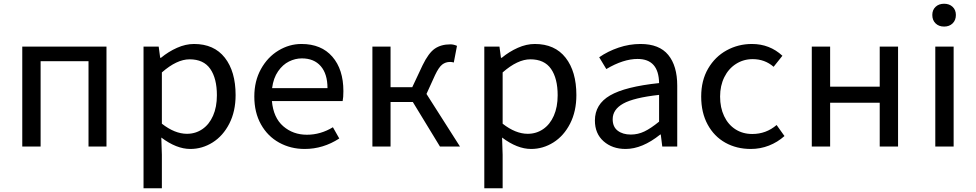

<svg xmlns="http://www.w3.org/2000/svg" viewBox="-20 -783 5215 1026"><path d="M99 -534H549V0H453V-456H197V0H99Z M747 -534H828L836 -474H840Q880 -507 926 -527.5Q972 -548 1017 -548Q1124 -548 1181.5 -474.5Q1239 -401 1239 -275Q1239 -188 1205.5 -122.5Q1172 -57 1116.5 -22Q1061 13 997 13Q923 13 842 -48L845 44V223H747ZM1139 -274Q1139 -364 1103.5 -415Q1068 -466 993 -466Q925 -466 845 -396V-122Q914 -68 979 -68Q1025 -68 1061.5 -93Q1098 -118 1118.5 -164.5Q1139 -211 1139 -274Z M1339 -267Q1339 -350 1374.5 -414Q1410 -478 1468 -513Q1526 -548 1591 -548Q1697 -548 1756 -480Q1815 -412 1815 -296Q1815 -262 1811 -243H1433Q1441 -154 1493.5 -108.5Q1546 -63 1620 -63Q1693 -63 1759 -103L1793 -43Q1707 13 1608 13Q1533 13 1471.5 -21Q1410 -55 1374.5 -118.5Q1339 -182 1339 -267ZM1730 -312Q1730 -388 1694 -429.5Q1658 -471 1593 -471Q1558 -471 1524.5 -454.5Q1491 -438 1466 -402Q1441 -366 1434 -312Z M1970 -534H2067V-317H2183L2238 -434Q2270 -500 2303.5 -523Q2337 -546 2387 -546Q2404 -546 2422 -538L2405 -449Q2395 -452 2385 -452Q2361 -452 2343 -438Q2325 -424 2305 -382L2259 -281L2438 0H2331L2186 -238H2067V0H1970Z M2568 -534H2649L2657 -474H2661Q2701 -507 2747 -527.5Q2793 -548 2838 -548Q2945 -548 3002.5 -474.5Q3060 -401 3060 -275Q3060 -188 3026.5 -122.5Q2993 -57 2937.5 -22Q2882 13 2818 13Q2744 13 2663 -48L2666 44V223H2568ZM2960 -274Q2960 -364 2924.5 -415Q2889 -466 2814 -466Q2746 -466 2666 -396V-122Q2735 -68 2800 -68Q2846 -68 2882.5 -93Q2919 -118 2939.5 -164.5Q2960 -211 2960 -274Z M3159 -139Q3159 -226 3240 -273Q3321 -320 3502 -339Q3500 -468 3387 -468Q3311 -468 3220 -414L3182 -477Q3228 -509 3285.5 -528.5Q3343 -548 3403 -548Q3503 -548 3551 -489.5Q3599 -431 3599 -325V0H3519L3511 -64H3508Q3412 13 3323 13Q3252 13 3205.5 -28Q3159 -69 3159 -139ZM3502 -133V-276Q3367 -261 3310.5 -229.5Q3254 -198 3254 -146Q3254 -105 3281 -84.5Q3308 -64 3351 -64Q3389 -64 3423.5 -80.5Q3458 -97 3502 -133Z M3727 -267Q3727 -353 3764 -416.5Q3801 -480 3863 -514Q3925 -548 3998 -548Q4093 -548 4161 -485L4114 -426Q4067 -467 4002 -467Q3953 -467 3913 -441.5Q3873 -416 3850.5 -370.5Q3828 -325 3828 -267Q3828 -208 3849.5 -162.5Q3871 -117 3910 -92Q3949 -67 4000 -67Q4074 -67 4130 -115L4172 -56Q4135 -23 4089 -5Q4043 13 3992 13Q3916 13 3856 -20.5Q3796 -54 3761.5 -117.5Q3727 -181 3727 -267Z M4318 -534H4416V-320H4681V-534H4779V0H4681V-234H4416V0H4318Z M4978 -534H5076V0H4978ZM4962 -703Q4962 -730 4979.5 -746.5Q4997 -763 5025 -763Q5053 -763 5070.5 -746.5Q5088 -730 5088 -703Q5088 -675 5070.5 -658Q5053 -641 5025 -641Q4997 -641 4979.5 -658Q4962 -675 4962 -703Z"/></svg>

Font: Nebula Sans Medium
Style: Regular
Weight: 500
Designer: Paul D. Hunt for Adobe (as Source Sans)
Foundry: Nebula Entertainment & Broadcasting LLC
Version: Version 1.010